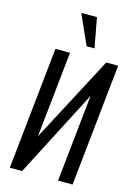

<svg xmlns="http://www.w3.org/2000/svg" viewBox="-154 -1151 852 1228"><g transform="rotate(15 271.5 -537.5)"><path d="M313.5 -877.4 225.1 -1074.7H329.1L365.7 -877.4ZM40 0 125 -809.6H221.7L161.6 -240.7L461.4 -809.6H540.5L455.6 0H359.4L419.9 -577.6L121.6 0Z"/></g></svg>

Font: Oswald
Style: Regular
Weight: 400
Designer: Vernon Adams
Foundry: Vernon Adams
Version: 3.0; ttfautohint (v0.94.23-7a4d-dirty) -l 8 -r 50 -G 200 -x 